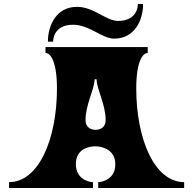

<svg xmlns="http://www.w3.org/2000/svg" viewBox="-20 -934 960 954"><path d="M665 -914C665 -878 642 -830 567 -830C506 -830 447 -900 362 -900C261 -900 218 -809 218 -727H244C244 -763 267 -811 342 -811C426 -811 486 -742 547 -742C648 -742 691 -832 691 -914ZM657 -495C657 -628 689 -671 714 -671V-700H206V-671C231 -671 263 -628 263 -495C263 -242 172 -29 25 -29V0H442V-29C422 -29 357 -44 357 -118C357 -195 422 -207 455 -207C488 -207 553 -190 553 -118C553 -44 488 -29 468 -29V0H895V-29C748 -29 657 -242 657 -495ZM455 -289C429 -289 405 -303 405 -337C405 -415 450 -492 450 -540H460C460 -492 505 -415 505 -337C505 -303 481 -289 455 -289Z"/></svg>

Font: Ouroboros
Style: Regular
Weight: 400
Designer: Ariel Martín Pérez
Foundry: Velvetyne Type Foundry
Version: Version 2.001;hotconv 1.0.109;makeotfexe 2.5.65596